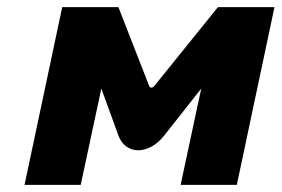

<svg xmlns="http://www.w3.org/2000/svg" viewBox="-20 -520 792 540"><path d="M155 -500 49 0H207L265 -271L313 -139C333 -84 398 -83 442 -139L546 -271L488 0H646L752 -500H593L413 -277C410 -273 402 -272 400 -277L313 -500Z"/></svg>

Font: LT Wave Text Black Italic
Style: Regular
Weight: 900
Designer: Daniel Lyons
Version: Version 2.5 (Glyphs App)